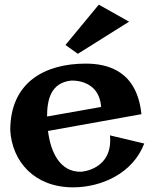

<svg xmlns="http://www.w3.org/2000/svg" viewBox="-20 -783 651 824"><path d="M452 -202C466 -54 329 -46 329 -46C237 -43 197 -131 186 -221L587 -293C568 -476 447 -510 348 -510C171 -510 24 -429 24 -224C32 -90 127 21 294 21C414 21 550 -38 599 -167ZM182 -283C182 -355 198 -427 284 -437C284 -437 405 -447 414 -324ZM404 -763 261 -590 314 -552 534 -690Z"/></svg>

Font: Peralta
Style: Regular
Weight: 400
Designer: Astigmatic (AOETI)
Foundry: Astigmatic (AOETI)
Version: Version 1.000